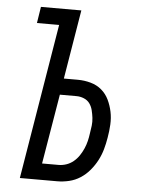

<svg xmlns="http://www.w3.org/2000/svg" viewBox="-53 -777 605 819"><g transform="rotate(5 250.0 -367.5)"><path d="M63 0 173 -665H78L89 -735H262L213 -439H273Q301 -439 328 -431.5Q355 -424 375 -407Q395 -390 406.5 -366Q418 -342 423.5 -315.5Q429 -289 427.5 -260.5Q426 -232 421 -204Q417 -179 410 -154Q403 -129 391 -106Q379 -83 361.5 -62Q344 -41 321.5 -26.5Q299 -12 273.5 -6Q248 0 223 0ZM152 -70H223Q239 -70 255.5 -75.5Q272 -81 286 -92.5Q300 -104 310 -119Q320 -134 327 -150Q334 -166 338 -182.5Q342 -199 344 -215Q347 -232 349 -249Q351 -266 349 -282.5Q347 -299 343 -315Q339 -331 330 -343.5Q321 -356 305.5 -362.5Q290 -369 273 -369H202Z"/></g></svg>

Font: Iosevka Custom
Style: Italic
Weight: 400
Italic angle: -9°
Monospace: yes
Designer: Belleve Invis
Foundry: Belleve Invis
Version: Version 30.3.3; ttfautohint (v1.8.3)